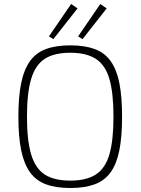

<svg xmlns="http://www.w3.org/2000/svg" viewBox="-20 -929 704 961"><path d="M332 -702Q404 -702 454 -683.5Q504 -665 534 -623Q564 -581 577.5 -513Q591 -445 591 -345Q591 -245 577.5 -177Q564 -109 534 -67Q504 -25 454 -6.5Q404 12 332 12Q260 12 210 -6.5Q160 -25 130 -67Q100 -109 86 -177Q72 -245 72 -345Q72 -445 86 -513Q100 -581 130 -623Q160 -665 210 -683.5Q260 -702 332 -702ZM332 -665Q251 -665 204 -634.5Q157 -604 136 -534Q115 -464 115 -345Q115 -226 136 -156Q157 -86 204 -55.5Q251 -25 332 -25Q412 -25 459.5 -55.5Q507 -86 527.5 -156Q548 -226 548 -345Q548 -464 527.5 -534Q507 -604 459.5 -634.5Q412 -665 332 -665ZM336 -909 368 -887 247 -733 225 -747ZM482 -909 514 -887 393 -733 371 -747Z"/></svg>

Font: Exo 2 ExtraLight
Style: Regular
Weight: 250
Designer: Natanael Gama
Foundry: Natanael Gama
Version: Version 2.010